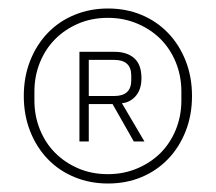

<svg xmlns="http://www.w3.org/2000/svg" viewBox="-20 -730 508 452"><path d="M234 -298Q192 -298 155.5 -313Q119 -328 92.5 -355.5Q66 -383 51 -421Q36 -459 36 -504Q36 -549 51 -587Q66 -625 92.5 -652.5Q119 -680 155.5 -695Q192 -710 234 -710Q277 -710 313 -695Q349 -680 375.5 -652.5Q402 -625 417 -587Q432 -549 432 -504Q432 -459 417 -421Q402 -383 375.5 -355.5Q349 -328 313 -313Q277 -298 234 -298ZM234 -320Q271 -320 303 -333.5Q335 -347 358 -370Q381 -393 394 -425Q407 -457 407 -494V-514Q407 -551 394 -583Q381 -615 358 -638Q335 -661 303 -674.5Q271 -688 234 -688Q196 -688 164.5 -674.5Q133 -661 110 -638Q87 -615 74 -583Q61 -551 61 -514V-494Q61 -457 74 -425Q87 -393 110 -370Q133 -347 164.5 -333.5Q196 -320 234 -320ZM189 -397H167V-608H250Q279 -608 296 -593Q313 -578 313 -546Q313 -520 300 -504.5Q287 -489 267 -487L320 -397H295L245 -485H189ZM249 -504Q289 -504 289 -541V-552Q289 -589 249 -589H189V-504Z"/></svg>

Font: IBM Plex Sans Thai Looped ExtraLight
Style: Regular
Weight: 200
Designer: Mike Abbink, Paul van der Laan, Pieter van Rosmalen, Ben Mitchell, Mark Frömberg
Foundry: Bold Monday
Version: Version 1.0